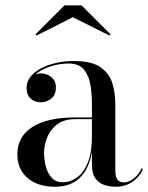

<svg xmlns="http://www.w3.org/2000/svg" viewBox="-20 -700 563 730"><path d="M420 10Q396.5 10 375.8 3Q355 -4 342.2 -22.5Q329.5 -41 329.5 -76V-304.5Q329.5 -340.5 324 -376Q318.5 -411.5 299.5 -435Q280.5 -458.5 240.5 -458.5Q214.5 -458.5 188 -452Q161.5 -445.5 139.2 -433.8Q117 -422 103.5 -404.8Q90 -387.5 90 -366H82Q82 -391.5 98.8 -406.2Q115.5 -421 135.5 -421Q157 -421 174.8 -407.2Q192.5 -393.5 192.5 -368Q192.5 -338 174.2 -324.5Q156 -311 135.5 -311Q112.5 -311 96.8 -325Q81 -339 81 -366Q81 -389.5 96 -408.2Q111 -427 136.2 -440.2Q161.5 -453.5 193.8 -460.8Q226 -468 260 -468Q329 -468 362.8 -444Q396.5 -420 407.5 -382.5Q418.5 -345 418.5 -304.5V-49.5Q418.5 -32 425.2 -19.2Q432 -6.5 452.5 -6.5Q469 -6.5 488.5 -21.5Q508 -36.5 519 -61.5L523 -55Q510 -26.5 482.8 -8.2Q455.5 10 420 10ZM188.5 10Q123.5 10 84.8 -23.2Q46 -56.5 46 -113.5Q46 -180.5 102.8 -217Q159.5 -253.5 266 -253.5H376V-247H266Q222 -247 196 -226.2Q170 -205.5 158.8 -176Q147.5 -146.5 147.5 -119Q147.5 -94 154 -68Q160.5 -42 176.2 -24.5Q192 -7 218 -7Q247 -7 272.5 -25Q298 -43 313.8 -81.8Q329.5 -120.5 329.5 -181.5H334.5Q334.5 -124.5 319 -81.2Q303.5 -38 271.5 -14Q239.5 10 188.5 10ZM119 -565 115 -569.5 225 -679.5H290L400 -569.5L396 -565L257 -634.5Z"/></svg>

Font: Bodoni Moda 28pt
Style: Regular
Weight: 400
Designer: Owen Earl
Foundry: indestructible type
Version: Version 2.005